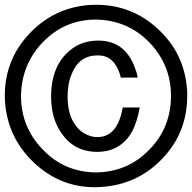

<svg xmlns="http://www.w3.org/2000/svg" viewBox="-33 -762 804 804"><path d="M473 -437Q454 -513 403 -527Q391 -530 375 -530Q299 -530 268 -454Q250 -413 250 -358Q250 -279 286 -234Q310 -201 354 -190Q359 -189 364.5 -188.5Q370 -188 375 -188Q456 -188 479 -302L481 -312H552L546 -282Q539 -255 530.5 -233.5Q522 -212 511 -196Q462 -126 375 -126Q274 -126 220 -211Q181 -271 181 -357Q181 -487 261 -552Q310 -592 378 -592Q498 -592 537 -463L538 -462L544 -437ZM369 -742Q521 -742 630 -639Q738 -539 750 -391Q751 -384 751 -376.5Q751 -369 751 -361Q751 -205 645 -96Q541 12 389 21L364 22Q219 22 110 -80Q3 -181 -11 -324Q-12 -332 -12.5 -341Q-13 -350 -13 -360Q-13 -512 90 -621Q192 -729 339 -741ZM369 -680Q239 -680 148 -587Q57 -494 55 -360Q55 -230 146 -136Q234 -43 365 -40Q500 -40 592 -135Q683 -227 683 -361Q683 -491 591 -586Q500 -678 369 -680Z"/></svg>

Font: Ekushey Lal Sabuj Normal
Style: Regular
Weight: 400
Designer: Al Mamun Sumon
Foundry: Al Mamun Sumon
Version: Version 1.0